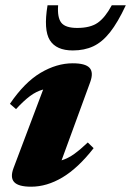

<svg xmlns="http://www.w3.org/2000/svg" viewBox="-20 -690 495 725"><path d="M31.5 -56.5 143 -352Q117 -345 93 -327Q69 -309 40.5 -278L17.5 -298Q72.5 -379 133.2 -415Q194 -451 254.5 -451Q302.5 -451 318.2 -433.8Q334 -416.5 320.5 -379.5L212.5 -84.5Q237 -92 260 -108.5Q283 -125 311.5 -152L333.5 -130.5Q275 -55.5 216 -20.2Q157 15 97.5 15Q49.5 15 33.5 -2.5Q17.5 -20 31.5 -56.5ZM271.5 -584.5Q321 -584.5 349 -604Q377 -623.5 402 -670H455Q425 -605.5 395.5 -568.2Q366 -531 332.2 -515.2Q298.5 -499.5 255 -499.5Q192.5 -499.5 168.2 -538.2Q144 -577 159.5 -670H199.5Q196 -624 211.5 -604.2Q227 -584.5 271.5 -584.5Z"/></svg>

Font: Newsreader 16pt ExtraBold
Style: Italic
Weight: 800
Italic angle: -17°
Designer: Hugues Gentile
Foundry: Production Type
Version: Version 1.003; ttfautohint (v1.8.3)